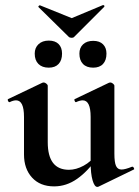

<svg xmlns="http://www.w3.org/2000/svg" viewBox="-20 -718 546 752"><path d="M74 -113V-260Q74 -325 43 -325Q32 -325 18 -318H17Q13 -318 11 -323.5Q9 -329 12 -330L146 -394L151 -395Q156 -395 161.5 -390.5Q167 -386 167 -382V-161Q167 -53 250 -53Q278 -53 307.5 -69Q337 -85 354 -111L360 -99Q324 -47 282 -17.5Q240 12 192 12Q137 12 105.5 -22.5Q74 -57 74 -113ZM456 -54Q470 -54 497 -65H499Q502 -65 504.5 -60Q507 -55 504 -54L366 13Q364 14 361 14Q350 14 342.5 -12Q335 -38 335 -82V-260Q335 -325 304 -325Q293 -325 278 -318H277Q274 -318 272 -323.5Q270 -329 273 -330L407 -394Q409 -395 412 -395Q417 -395 422.5 -390.5Q428 -386 428 -382V-116Q428 -82 434.5 -68Q441 -54 456 -54ZM130 -691Q130 -693 132.5 -695.5Q135 -698 137 -697L261 -647L383 -698H384Q387 -698 388.5 -696Q390 -694 388 -691L271 -574Q268 -570 260 -570Q253 -570 249 -574L131 -690Q131 -690 130.5 -690.5Q130 -691 130 -691ZM116 -508Q116 -531 131 -545Q146 -559 171 -559Q196 -559 209.5 -545.5Q223 -532 223 -508Q223 -482 209.5 -467.5Q196 -453 171 -453Q145 -453 130.5 -467.5Q116 -482 116 -508ZM291 -508Q291 -531 305.5 -544.5Q320 -558 345 -558Q370 -558 383.5 -544.5Q397 -531 397 -508Q397 -482 383.5 -467.5Q370 -453 345 -453Q319 -453 305 -467.5Q291 -482 291 -508Z"/></svg>

Font: Cormorant Infant
Style: Bold
Weight: 700
Designer: Christian Thalmann (Catharsis Fonts)
Foundry: Catharsis Fonts
Version: Version 4.000